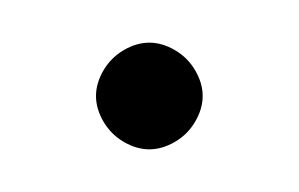

<svg xmlns="http://www.w3.org/2000/svg" viewBox="-20 -805 140 90"><path d="M25 -760Q25 -754 28.5 -748Q32 -742 38 -738.5Q44 -735 50 -735Q56 -735 62 -738.5Q68 -742 71.5 -748Q75 -754 75 -760Q75 -766 71.5 -772Q68 -778 62 -781.5Q56 -785 50 -785Q44 -785 38 -781.5Q32 -778 28.5 -772Q25 -766 25 -760Z"/></svg>

Font: Linefont ExtraLight
Style: Regular
Weight: 250
Monospace: yes
Version: Version 3.002;gftools[0.9.33]